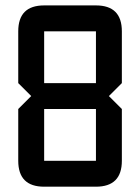

<svg xmlns="http://www.w3.org/2000/svg" viewBox="-20 -704 528 724"><path d="M48.8 -585.9Q48.8 -683.6 146.5 -683.6H341.8Q439.5 -683.6 439.5 -585.9V-390.6L390.6 -341.8L439.5 -293V-97.7Q439.5 0 341.8 0H146.5Q48.8 0 48.8 -97.7V-293L97.7 -341.8L48.8 -390.6ZM146.5 -585.9V-390.6H341.8V-585.9ZM341.8 -293H146.5V-97.7H341.8Z"/></svg>

Font: BabelStone Runic Staveless
Style: Regular
Weight: 400
Designer: Andrew West
Foundry: BabelStone
Version: Version 3.002 March 14, 2022